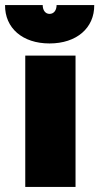

<svg xmlns="http://www.w3.org/2000/svg" viewBox="-48 -740 393 760"><path d="M148 -685C132 -685 121 -699 121 -720H-28C-29 -629 41 -568 148 -568C255 -568 326 -629 325 -720H176C176 -699 165 -685 148 -685ZM52 0H251V-520H52Z"/></svg>

Font: Fixel Display Black
Style: Regular
Weight: 900
Designer: AlfaBravo + MacPaw
Foundry: Kyrylo Tkachov, Marchela Mozhyna, Serhii Makarenko, Maria Weinstein, Zakhar Kryvoshyya
Version: Version 1.211